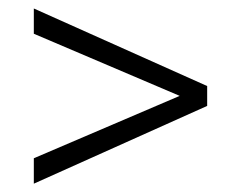

<svg xmlns="http://www.w3.org/2000/svg" viewBox="-20 -550 558 457"><path d="M407.7 -321.8 60.5 -469.7V-529.8L473.1 -345.2V-297.9L60.5 -112.8V-173.3Z"/></svg>

Font: RobotoDraft Light
Style: Regular
Weight: 300
Version: Version 2.001151; 2014